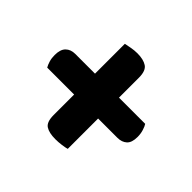

<svg xmlns="http://www.w3.org/2000/svg" viewBox="-121 -683 787 787"><g transform="rotate(45 273.0 -289.5)"><path d="M344 -351H496Q502 -342 507 -325.5Q512 -309 512 -291Q512 -258 496.5 -244Q481 -230 456 -230H344V-54Q334 -51 315.5 -48.5Q297 -46 280 -46Q243 -46 224 -58.5Q205 -71 205 -111V-230H49Q43 -240 38.5 -255Q34 -270 34 -288Q34 -321 49.5 -336Q65 -351 90 -351H205V-524Q215 -526 233 -529.5Q251 -533 269 -533Q304 -533 324 -520Q344 -507 344 -467Z"/></g></svg>

Font: Baloo Bhaina 2
Style: Bold
Weight: 700
Designer: Yesha Goshar, Manish Minz, Shuchita Grover and Ek Type
Foundry: Ek Type
Version: Version 1.640;hotconv 1.0.111;makeotfexe 2.5.65597; ttfautoh